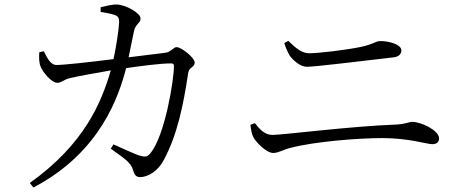

<svg xmlns="http://www.w3.org/2000/svg" viewBox="-20 -787 2040 851"><path d="M471 -128C528 -86 560 -69 570 -32C576 -11 584 -2 601 -2C636 -2 681 -29 706 -78C766 -189 793 -322 814 -463C818 -491 843 -488 843 -510C843 -531 784 -578 763 -578C747 -578 739 -556 712 -553L550 -533L573 -645C580 -683 603 -683 603 -705C603 -730 536 -766 498 -767C479 -768 447 -760 426 -755V-734C444 -731 472 -727 490 -720C505 -714 508 -707 508 -688C507 -658 495 -579 483 -525C373 -511 263 -499 230 -499C203 -499 188 -533 174 -560L154 -555C153 -535 152 -511 160 -492C168 -469 208 -420 234 -420C254 -420 260 -434 291 -441C319 -448 407 -464 471 -475C430 -334 355 -149 112 24L128 44C427 -112 508 -366 539 -485C601 -494 689 -506 739 -506C747 -506 751 -502 751 -495C751 -431 711 -187 647 -108C633 -91 623 -90 596 -98C576 -105 525 -128 483 -147Z M1726 -533C1748 -536 1759 -548 1759 -564C1759 -590 1704 -605 1667 -605C1643 -605 1637 -591 1579 -579C1517 -566 1394 -551 1351 -551C1321 -551 1296 -568 1258 -606L1240 -596C1248 -571 1255 -556 1265 -539C1282 -517 1312 -491 1340 -491C1376 -491 1562 -514 1726 -533ZM1090 -234C1093 -208 1096 -192 1103 -179C1114 -157 1161 -109 1191 -109C1215 -109 1232 -123 1269 -132C1372 -159 1566 -175 1674 -175C1793 -175 1871 -148 1896 -148C1915 -148 1926 -157 1926 -174C1926 -209 1847 -247 1806 -247C1794 -247 1781 -238 1738 -235C1538 -228 1232 -189 1188 -189C1153 -189 1131 -214 1110 -241Z"/></svg>

Font: Harano Aji Mincho K1
Style: Regular
Weight: 400
Foundry: Masamichi Hosoda
Version: HaranoAjiMinchoK1-Regular version 20230610;ttx 4.39.4